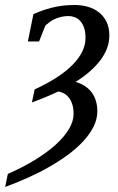

<svg xmlns="http://www.w3.org/2000/svg" viewBox="-60 -514 467 763"><path d="M374.5 -373Q374.5 -345.2 364.5 -319.8Q354.5 -294.4 336.4 -271.5Q318.4 -248.5 293.9 -227.5Q269.5 -206.5 240.2 -188.5Q259.3 -183.1 275.1 -173.3Q291 -163.6 302.5 -149.2Q314 -134.8 320.3 -115.5Q326.7 -96.2 326.7 -71.3Q326.7 -40.5 311.8 -10.7Q296.9 19 271 47.1Q245.1 75.2 210 101.1Q174.8 127 134 150.1Q93.3 173.3 48.8 193.1Q4.4 212.9 -39.6 229L-28.8 177.2Q29.8 151.4 77.9 122.1Q126 92.8 160.4 61.8Q194.8 30.8 213.6 -0.5Q232.4 -31.7 232.4 -61Q232.4 -83.5 227.1 -99.9Q221.7 -116.2 213.1 -126.7Q204.6 -137.2 193.6 -143.1Q182.6 -148.9 171.4 -150.4Q119.6 -126 66.9 -106.9L77.6 -158.7Q177.7 -204.6 228.8 -256.8Q279.8 -309.1 279.8 -362.8Q279.8 -386.7 274.2 -403.3Q268.6 -419.9 259 -430.4Q249.5 -440.9 237.3 -445.6Q225.1 -450.2 211.9 -450.2Q198.2 -450.2 186 -447.5Q173.8 -444.8 163.8 -440.9Q153.8 -437 146.2 -432.4Q138.7 -427.7 134.3 -423.8Q130.4 -420.9 125 -416.7Q119.6 -412.6 118.2 -407.2L95.2 -349.1H50.8L72.8 -458Q98.6 -469.2 120.8 -476.3Q143.1 -483.4 163.1 -487.3Q183.1 -491.2 201.4 -492.7Q219.7 -494.1 237.3 -494.1Q264.2 -494.1 289.1 -487.1Q314 -480 333 -465.1Q352.1 -450.2 363.3 -427.2Q374.5 -404.3 374.5 -373Z"/></svg>

Font: Charis SIL Eur
Style: Italic
Weight: 400
Italic angle: -11°
Foundry: SIL International
Version: Version 5.000